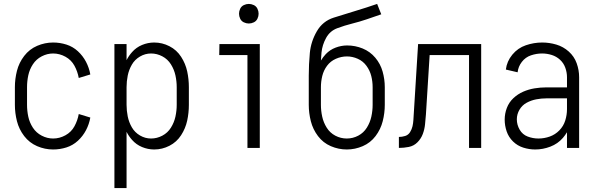

<svg xmlns="http://www.w3.org/2000/svg" viewBox="-20 -755 3040 980"><path d="M251 8Q209 8 169.5 -9Q130 -26 103.5 -60.5Q77 -95 66.5 -136.5Q56 -178 56 -220V-310Q56 -352 66.5 -393.5Q77 -435 103.5 -469.5Q130 -504 169.5 -521Q209 -538 251 -538Q286 -538 319 -527.5Q352 -517 377.5 -493.5Q403 -470 419 -439.5Q435 -409 441 -375L382 -357Q376 -390 360 -419.5Q344 -449 314 -465.5Q284 -482 251 -482Q221 -482 193 -467.5Q165 -453 148 -427Q131 -401 124.5 -371Q118 -341 118 -310V-220Q118 -189 124.5 -159Q131 -129 148 -103Q165 -77 193 -62.5Q221 -48 251 -48Q284 -48 314 -64.5Q344 -81 360 -110.5Q376 -140 382 -173L441 -155Q435 -121 419 -90.5Q403 -60 377.5 -36.5Q352 -13 319 -2.5Q286 8 251 8Z M564 205V-530H626V-448Q637 -470 654 -489Q675 -513 705 -525.5Q735 -538 767 -538Q808 -538 845 -519Q882 -500 904.5 -465Q927 -430 935.5 -390.5Q944 -351 944 -310V-220Q944 -179 935.5 -139.5Q927 -100 904.5 -65Q882 -30 845 -11Q808 8 767 8Q735 8 705 -4.5Q675 -17 654 -41Q637 -60 626 -82V205ZM751 -48Q781 -48 808.5 -62.5Q836 -77 852.5 -103.5Q869 -130 875.5 -160Q882 -190 882 -220V-310Q882 -340 875.5 -370Q869 -400 852.5 -426.5Q836 -453 808.5 -467.5Q781 -482 751 -482Q721 -482 694.5 -466.5Q668 -451 653 -425Q638 -399 632 -369.5Q626 -340 626 -310V-220Q626 -190 632 -160.5Q638 -131 653 -105Q668 -79 694.5 -63.5Q721 -48 751 -48Z M1243 0V-474H1099L1100 -530H1306V0ZM1250 -635Q1237 -635 1224.5 -641Q1212 -647 1206 -659.5Q1200 -672 1200 -685Q1200 -698 1206 -710.5Q1212 -723 1224.5 -729Q1237 -735 1250 -735Q1263 -735 1275.5 -729Q1288 -723 1294 -710.5Q1300 -698 1300 -685Q1300 -672 1294 -659.5Q1288 -647 1275.5 -641Q1263 -635 1250 -635Z M1750 8Q1708 8 1668.5 -9Q1629 -26 1603 -60.5Q1577 -95 1566.5 -136.5Q1556 -178 1556 -220V-340Q1556 -354 1556 -369Q1556 -427 1561.5 -485Q1567 -543 1597 -595Q1627 -647 1683.5 -665Q1740 -683 1795 -699.5Q1850 -716 1905 -735L1926 -682Q1889 -669 1852 -656.5Q1815 -644 1777 -634.5Q1739 -625 1701.5 -611Q1664 -597 1644.5 -561.5Q1625 -526 1621 -487Q1619 -466 1618 -446Q1629 -464 1643 -479Q1664 -501 1693 -512Q1722 -523 1752 -523Q1793 -523 1831 -507.5Q1869 -492 1895.5 -460.5Q1922 -429 1933 -389.5Q1944 -350 1944 -310V-220Q1944 -178 1933.5 -136.5Q1923 -95 1897 -60.5Q1871 -26 1831.5 -9Q1792 8 1750 8ZM1750 -48Q1781 -48 1808.5 -62.5Q1836 -77 1852.5 -103.5Q1869 -130 1875.5 -160Q1882 -190 1882 -220V-310Q1882 -339 1875 -367Q1868 -395 1850.5 -419Q1833 -443 1806 -455Q1779 -467 1751 -467Q1722 -467 1694.5 -455Q1667 -443 1649.5 -419.5Q1632 -396 1625 -367.5Q1618 -339 1618 -310V-220Q1618 -190 1624.5 -160Q1631 -130 1647.5 -103.5Q1664 -77 1691.5 -62.5Q1719 -48 1750 -48Z M2016 0V-56Q2032 -56 2048 -61Q2064 -66 2073 -80.5Q2082 -95 2085.5 -110.5Q2089 -126 2090 -142.5Q2091 -159 2092 -175L2114 -530H2436V0H2374V-474H2173L2154 -171Q2152 -146 2149.5 -120.5Q2147 -95 2138 -71Q2129 -47 2110.5 -28.5Q2092 -10 2066.5 -5Q2041 0 2016 0Z M2712 8Q2681 8 2651 -1.5Q2621 -11 2598.5 -33Q2576 -55 2566 -84.5Q2556 -114 2556 -144.5Q2556 -175 2567 -204Q2578 -233 2600.5 -254Q2623 -275 2650.5 -287Q2678 -299 2708 -304Q2738 -309 2769 -309H2874V-361Q2874 -385 2865.5 -409Q2857 -433 2838.5 -450Q2820 -467 2796 -474.5Q2772 -482 2747 -482Q2718 -482 2690 -472.5Q2662 -463 2643.5 -439Q2625 -415 2622 -386L2562 -400Q2567 -442 2595 -476Q2623 -510 2664 -524Q2705 -538 2747 -538Q2784 -538 2819.5 -527.5Q2855 -517 2883 -492Q2911 -467 2923.5 -432Q2936 -397 2936 -361V0H2874V-80Q2865 -65 2853 -51Q2827 -21 2789 -6.5Q2751 8 2712 8ZM2728 -48Q2758 -48 2786 -58Q2814 -68 2835 -89.5Q2856 -111 2865 -139.5Q2874 -168 2874 -198V-253H2769Q2743 -253 2717 -248Q2691 -243 2668 -230.5Q2645 -218 2631.5 -195Q2618 -172 2618 -146Q2618 -118 2632.5 -93Q2647 -68 2673.5 -58Q2700 -48 2728 -48Z"/></svg>

Font: Iosevka SS01 Light
Style: Regular
Weight: 300
Monospace: yes
Designer: Belleve Invis
Foundry: Belleve Invis
Version: 2.3.3; ttfautohint (v1.8.3)